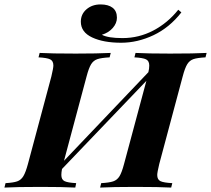

<svg xmlns="http://www.w3.org/2000/svg" viewBox="-62 -847 953 867"><path d="M871 -608 866 -588Q829 -586 811.5 -580Q794 -574 783.5 -557Q773 -540 763 -502L657 -106Q648 -68 648 -57Q648 -36 662.5 -29Q677 -22 716 -20L711 0Q659 -3 548 -3Q447 -3 390 0L395 -20Q431 -22 449 -28Q467 -34 477.5 -51Q488 -68 498 -106L599 -482L218 -84Q215 -68 215 -57Q215 -36 229.5 -29Q244 -22 282 -20L278 0Q223 -3 121 -3Q12 -3 -42 0L-37 -20Q-2 -22 15.5 -28Q33 -34 43.5 -51.5Q54 -69 64 -106L170 -502Q179 -540 179 -551Q179 -572 164.5 -579Q150 -586 112 -588L117 -608Q168 -605 280 -605Q377 -605 438 -608L433 -588Q396 -586 378 -580Q360 -574 349.5 -557Q339 -540 329 -502L227 -121L608 -521Q612 -537 612 -551Q612 -572 597.5 -579Q583 -586 545 -588L550 -608Q604 -605 706 -605Q817 -605 871 -608ZM491 -675Q565 -675 630 -709Q695 -743 743 -803L757 -791Q703 -722 631 -688Q559 -654 485 -654Q405 -654 354 -678Q303 -702 303 -749Q303 -783 328.5 -805Q354 -827 392 -827Q427 -827 446.5 -812Q466 -797 466 -767Q466 -742 447 -720.5Q428 -699 398 -690Q426 -675 491 -675Z"/></svg>

Font: Playfair Display SC
Style: Bold Italic
Weight: 700
Italic angle: -14°
Designer: Claus Eggers Sørensen
Foundry: Claus Eggers Sørensen
Version: Version 1.200; ttfautohint (v1.6)